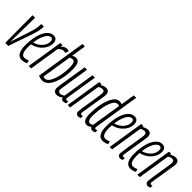

<svg xmlns="http://www.w3.org/2000/svg" viewBox="134 -1690 2651 2651"><g transform="rotate(45 1459.5 -365.0)"><path d="M115 3H55L52 -534H101L94 -59Q125 -154 147 -220Q169 -286 184 -331.5Q199 -377 207.5 -410.5Q216 -444 219.5 -472.5Q223 -501 224 -534H273Q272 -488 262.5 -442.5Q253 -397 233 -339.5Q213 -282 184 -199.5Q155 -117 115 3Z M468 -13Q450 -2 425.5 4Q401 10 380 10Q326 10 299.5 -36.5Q273 -83 273 -170Q273 -277 295.5 -361.5Q318 -446 359.5 -495Q401 -544 457 -544Q494 -544 511.5 -521Q529 -498 529 -462Q529 -397 490 -343Q451 -289 392 -259Q358 -242 320 -233Q318 -206 318 -177Q318 -38 385 -38Q420 -38 457 -56ZM449 -500Q421 -500 395.5 -471.5Q370 -443 351 -392.5Q332 -342 324 -274Q355 -281 385 -299Q429 -324 457 -365Q485 -406 485 -452Q485 -500 449 -500Z M638 -534 632 -499Q672 -544 716 -544Q739 -544 755 -537L739 -485Q722 -491 704 -491Q686 -491 667.5 -481Q649 -471 627 -447L557 0H510L594 -534Z M868 -740 834 -525Q849 -534 863.5 -539Q878 -544 894 -544Q934 -544 954 -508Q974 -472 974 -392Q975 -322 963 -251Q951 -180 927 -121Q903 -62 867 -26Q831 10 782 10Q759 10 740.5 5.5Q722 1 705 -7L820 -740ZM876 -496Q866 -496 851 -491.5Q836 -487 827 -480L758 -42Q771 -35 788 -35Q821 -35 846 -66Q871 -97 889 -148.5Q907 -200 916.5 -262.5Q926 -325 926 -388Q926 -435 915.5 -465.5Q905 -496 876 -496Z M1063 10Q1033 10 1015 -8.5Q997 -27 997 -57Q997 -80 1005 -133Q1013 -186 1029 -283Q1045 -380 1069 -534H1116Q1098 -418 1086 -341Q1074 -264 1066.5 -216.5Q1059 -169 1055 -142.5Q1051 -116 1049 -102.5Q1047 -89 1046 -79Q1046 -61 1056 -48.5Q1066 -36 1084 -36Q1116 -36 1149 -62L1224 -534H1271Q1249 -399 1235 -312Q1221 -225 1213 -174.5Q1205 -124 1201.5 -99.5Q1198 -75 1197 -67Q1196 -59 1196 -56Q1196 -48 1200 -42Q1204 -36 1215 -36Q1226 -36 1242 -43L1241 -3Q1231 3 1217.5 6.5Q1204 10 1195 10Q1156 10 1149 -25Q1104 10 1063 10Z M1356 -534H1400L1397 -515Q1416 -528 1438.5 -536Q1461 -544 1481 -544Q1516 -544 1531.5 -523.5Q1547 -503 1547 -471Q1547 -464 1542.5 -433.5Q1538 -403 1530.5 -358.5Q1523 -314 1515.5 -264.5Q1508 -215 1500.5 -170.5Q1493 -126 1488.5 -95.5Q1484 -65 1484 -58Q1484 -37 1506 -37Q1510 -37 1515 -38Q1520 -39 1528 -42L1526 -1Q1515 5 1504.5 7.5Q1494 10 1484 10Q1463 10 1449.5 -3Q1436 -16 1436 -38Q1436 -48 1440 -80Q1444 -112 1451 -157Q1458 -202 1466 -250.5Q1474 -299 1480.5 -342.5Q1487 -386 1491.5 -415.5Q1496 -445 1496 -451Q1496 -470 1487.5 -483.5Q1479 -497 1455 -497Q1443 -497 1425 -490.5Q1407 -484 1394 -474L1319 0H1272Z M1760 10Q1728 10 1716 -20Q1705 -8 1688 1Q1671 10 1652 10Q1571 10 1571 -128Q1571 -215 1583.5 -290.5Q1596 -366 1618.5 -423Q1641 -480 1672.5 -512Q1704 -544 1744 -544Q1765 -544 1790 -534L1823 -740H1870Q1839 -545 1818.5 -414.5Q1798 -284 1785.5 -207Q1773 -130 1768 -95.5Q1763 -61 1763 -57Q1763 -36 1781 -36Q1788 -36 1794.5 -38Q1801 -40 1808 -43V-3Q1786 10 1760 10ZM1667 -38Q1695 -38 1714 -57L1783 -493Q1774 -496 1767 -497.5Q1760 -499 1751 -499Q1721 -499 1696.5 -468Q1672 -437 1655 -384Q1638 -331 1628.5 -264Q1619 -197 1619 -125Q1619 -86 1631.5 -62Q1644 -38 1667 -38Z M2049 -13Q2031 -2 2006.5 4Q1982 10 1961 10Q1907 10 1880.5 -36.5Q1854 -83 1854 -170Q1854 -277 1876.5 -361.5Q1899 -446 1940.5 -495Q1982 -544 2038 -544Q2075 -544 2092.5 -521Q2110 -498 2110 -462Q2110 -397 2071 -343Q2032 -289 1973 -259Q1939 -242 1901 -233Q1899 -206 1899 -177Q1899 -38 1966 -38Q2001 -38 2038 -56ZM2030 -500Q2002 -500 1976.5 -471.5Q1951 -443 1932 -392.5Q1913 -342 1905 -274Q1936 -281 1966 -299Q2010 -324 2038 -365Q2066 -406 2066 -452Q2066 -500 2030 -500Z M2175 -534H2219L2216 -515Q2235 -528 2257.5 -536Q2280 -544 2300 -544Q2335 -544 2350.5 -523.5Q2366 -503 2366 -471Q2366 -464 2361.5 -433.5Q2357 -403 2349.5 -358.5Q2342 -314 2334.5 -264.5Q2327 -215 2319.5 -170.5Q2312 -126 2307.5 -95.5Q2303 -65 2303 -58Q2303 -37 2325 -37Q2329 -37 2334 -38Q2339 -39 2347 -42L2345 -1Q2334 5 2323.5 7.5Q2313 10 2303 10Q2282 10 2268.5 -3Q2255 -16 2255 -38Q2255 -48 2259 -80Q2263 -112 2270 -157Q2277 -202 2285 -250.5Q2293 -299 2299.5 -342.5Q2306 -386 2310.5 -415.5Q2315 -445 2315 -451Q2315 -470 2306.5 -483.5Q2298 -497 2274 -497Q2262 -497 2244 -490.5Q2226 -484 2213 -474L2138 0H2091Z M2590 -13Q2572 -2 2547.5 4Q2523 10 2502 10Q2448 10 2421.5 -36.5Q2395 -83 2395 -170Q2395 -277 2417.5 -361.5Q2440 -446 2481.5 -495Q2523 -544 2579 -544Q2616 -544 2633.5 -521Q2651 -498 2651 -462Q2651 -397 2612 -343Q2573 -289 2514 -259Q2480 -242 2442 -233Q2440 -206 2440 -177Q2440 -38 2507 -38Q2542 -38 2579 -56ZM2571 -500Q2543 -500 2517.5 -471.5Q2492 -443 2473 -392.5Q2454 -342 2446 -274Q2477 -281 2507 -299Q2551 -324 2579 -365Q2607 -406 2607 -452Q2607 -500 2571 -500Z M2716 -534H2760L2757 -515Q2776 -528 2798.5 -536Q2821 -544 2841 -544Q2876 -544 2891.5 -523.5Q2907 -503 2907 -471Q2907 -464 2902.5 -433.5Q2898 -403 2890.5 -358.5Q2883 -314 2875.5 -264.5Q2868 -215 2860.5 -170.5Q2853 -126 2848.5 -95.5Q2844 -65 2844 -58Q2844 -37 2866 -37Q2870 -37 2875 -38Q2880 -39 2888 -42L2886 -1Q2875 5 2864.5 7.5Q2854 10 2844 10Q2823 10 2809.5 -3Q2796 -16 2796 -38Q2796 -48 2800 -80Q2804 -112 2811 -157Q2818 -202 2826 -250.5Q2834 -299 2840.5 -342.5Q2847 -386 2851.5 -415.5Q2856 -445 2856 -451Q2856 -470 2847.5 -483.5Q2839 -497 2815 -497Q2803 -497 2785 -490.5Q2767 -484 2754 -474L2679 0H2632Z"/></g></svg>

Font: Georama ExtraCondensed Light
Style: Italic
Weight: 300
Width: 2
Italic angle: -9°
Designer: Jean-Baptiste Levee
Foundry: Production Type
Version: Version 1.000